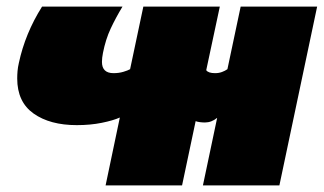

<svg xmlns="http://www.w3.org/2000/svg" viewBox="-20 -560 978 580"><path d="M299 0 342 -205Q322 -196 287.5 -189Q253 -182 212 -182Q131 -182 81.5 -217Q32 -252 32 -323Q32 -334 33 -345.5Q34 -357 37 -370Q56 -459 107 -540H350Q330 -507 314.5 -474Q299 -441 291 -400Q288 -385 288 -373Q288 -339 323 -339Q339 -339 352.5 -343Q366 -347 373 -351L413 -540H644L603 -348Q609 -339 630 -339Q641 -339 650.5 -342.5Q660 -346 667 -351L707 -540H938L824 0H593L636 -204Q619 -190 599 -190Q592 -190 584 -191Q576 -192 571 -194L530 0Z"/></svg>

Font: Kanit Black
Style: Italic
Weight: 900
Italic angle: -12°
Designer: Katatrad Team
Foundry: CadsonDemak
Version: Version 2.000; ttfautohint (v1.8.3)